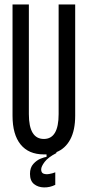

<svg xmlns="http://www.w3.org/2000/svg" viewBox="-20 -680 391 858"><path d="M176 10Q108 10 72 -34.5Q36 -79 36 -163V-660H109V-170Q109 -59 176 -59Q242 -59 242 -170V-660H316V-163Q316 -98 294 -57Q272 -16 232 0V4Q195 23 179.5 43.5Q164 64 164 77Q164 92 174.5 96Q185 100 200 97.5Q215 95 227 90V146Q203 158 176.5 157.5Q150 157 132 142.5Q114 128 114 97Q114 69 129 52.5Q144 36 161.5 29Q179 22 188 21V10Q182 10 176 10Z"/></svg>

Font: Bricolage Grotesque 96pt Condensed Light
Style: Regular
Weight: 300
Width: 3
Designer: Mathieu Triay
Foundry: Atelier Triay
Version: Version 1.001; ttfautohint (v1.8.4.7-5d5b);gftools[0.9.33.de